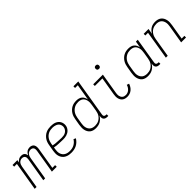

<svg xmlns="http://www.w3.org/2000/svg" viewBox="236 -1927 3128 3128"><g transform="rotate(-45 1800.0 -363.5)"><path d="M24 0 106 -492H43V-530H155L147 -482Q155 -495 166.5 -506Q178 -517 191 -524.5Q204 -532 218.5 -535Q233 -538 248 -538Q264 -538 280 -533.5Q296 -529 307.5 -518.5Q319 -508 325.5 -493.5Q332 -479 335 -463Q342 -479 353.5 -493.5Q365 -508 379.5 -518.5Q394 -529 411 -533.5Q428 -538 445 -538Q469 -538 490 -528Q511 -518 521.5 -498.5Q532 -479 533 -455Q534 -431 530 -407L469 -38H532V0H420L489 -414Q491 -430 489.5 -446.5Q488 -463 480 -475.5Q472 -488 457 -494Q442 -500 426 -500Q408 -500 390 -492Q372 -484 359.5 -469Q347 -454 340.5 -436Q334 -418 331 -400L265 0H222L291 -414Q294 -430 292.5 -446.5Q291 -463 282.5 -475.5Q274 -488 259.5 -494Q245 -500 228 -500Q210 -500 192 -492Q174 -484 162 -469Q150 -454 143.5 -436Q137 -418 134 -400L67 0Z M867 8Q844 8 821 5Q798 2 777 -5.5Q756 -13 738 -25Q720 -37 706.5 -54Q693 -71 684.5 -91Q676 -111 672.5 -133.5Q669 -156 670.5 -179.5Q672 -203 675 -226L694 -336Q698 -363 707 -390Q716 -417 732.5 -441.5Q749 -466 771.5 -485.5Q794 -505 820.5 -517Q847 -529 875 -533.5Q903 -538 930 -538Q955 -538 979.5 -534.5Q1004 -531 1026 -522Q1048 -513 1066 -498Q1084 -483 1095.5 -462Q1107 -441 1111 -416.5Q1115 -392 1111 -368Q1108 -347 1098 -328Q1088 -309 1073 -293Q1058 -277 1039 -266.5Q1020 -256 1000 -250Q980 -244 959.5 -242Q939 -240 919 -240Q894 -240 869 -241.5Q844 -243 819.5 -243.5Q795 -244 771 -247Q747 -250 723 -255L717 -219Q713 -195 713 -170Q713 -145 720 -122.5Q727 -100 741 -81.5Q755 -63 775 -51.5Q795 -40 818.5 -35Q842 -30 867 -30Q892 -30 917.5 -35Q943 -40 966.5 -52.5Q990 -65 1009.5 -83.5Q1029 -102 1043 -125L1081 -108Q1064 -80 1040.5 -57Q1017 -34 988 -19Q959 -4 928 2Q897 8 867 8ZM926 -277Q949 -277 972 -281Q995 -285 1016 -297.5Q1037 -310 1051 -330.5Q1065 -351 1069 -374Q1072 -392 1068.5 -410.5Q1065 -429 1056 -444.5Q1047 -460 1033 -470.5Q1019 -481 1002.5 -487.5Q986 -494 967 -497Q948 -500 930 -500Q907 -500 884 -496Q861 -492 839 -481.5Q817 -471 798.5 -454.5Q780 -438 767 -417.5Q754 -397 746.5 -374.5Q739 -352 735 -329L730 -294Q753 -288 777.5 -285.5Q802 -283 827 -282Q852 -281 876.5 -279Q901 -277 926 -277Z M1429 8Q1401 8 1374 1Q1347 -6 1326 -22.5Q1305 -39 1292 -63Q1279 -87 1273.5 -113.5Q1268 -140 1269.5 -168.5Q1271 -197 1275 -226L1294 -336Q1298 -362 1306.5 -388Q1315 -414 1330 -438Q1345 -462 1366 -482Q1387 -502 1412 -515Q1437 -528 1463.5 -533Q1490 -538 1517 -538Q1546 -538 1572.5 -531Q1599 -524 1619 -507Q1639 -490 1651 -466Q1663 -442 1667 -416L1714 -697H1651V-735H1763L1655 -81Q1653 -71 1654.5 -61Q1656 -51 1662 -44Q1668 -37 1677.5 -33.5Q1687 -30 1697 -30H1712V8H1691Q1673 8 1655.5 3Q1638 -2 1626.5 -14.5Q1615 -27 1612 -45Q1609 -63 1612 -81L1615 -98Q1601 -73 1580.5 -52Q1560 -31 1535.5 -17Q1511 -3 1483.5 2.5Q1456 8 1429 8Q1429 8 1429 8Q1429 8 1429 8ZM1449 -30Q1470 -30 1492.5 -34.5Q1515 -39 1535 -49.5Q1555 -60 1572.5 -76.5Q1590 -93 1602 -112.5Q1614 -132 1620.5 -153.5Q1627 -175 1631 -197L1649 -307Q1653 -330 1654 -353.5Q1655 -377 1651 -399Q1647 -421 1636.5 -441Q1626 -461 1609.5 -474.5Q1593 -488 1570.5 -494Q1548 -500 1525 -500Q1502 -500 1479.5 -495.5Q1457 -491 1436 -480Q1415 -469 1397 -452.5Q1379 -436 1366.5 -416Q1354 -396 1346.5 -374Q1339 -352 1335 -329L1317 -219Q1313 -196 1312.5 -172.5Q1312 -149 1317 -127Q1322 -105 1333.5 -86Q1345 -67 1362.5 -54Q1380 -41 1402.5 -35.5Q1425 -30 1449 -30Z M2156 8Q2133 8 2110.5 3Q2088 -2 2070 -15Q2052 -28 2040.5 -47Q2029 -66 2024 -88Q2019 -110 2019.5 -133.5Q2020 -157 2024 -181L2076 -492H1902V-530H2125L2066 -174Q2063 -157 2062 -139.5Q2061 -122 2064 -106Q2067 -90 2074.5 -75Q2082 -60 2094.5 -49.5Q2107 -39 2123 -34.5Q2139 -30 2156 -30Q2178 -30 2199 -38Q2220 -46 2237 -61.5Q2254 -77 2265.5 -96.5Q2277 -116 2283 -137L2323 -124Q2314 -97 2298.5 -72Q2283 -47 2260.5 -28.5Q2238 -10 2210.5 -1Q2183 8 2156 8ZM2147 -641Q2138 -641 2129.5 -644Q2121 -647 2115.5 -654Q2110 -661 2108.5 -670.5Q2107 -680 2109 -690Q2110 -696 2113 -702Q2116 -708 2122 -712Q2128 -716 2134.5 -717.5Q2141 -719 2147 -719Q2157 -719 2165.5 -716Q2174 -713 2179.5 -706Q2185 -699 2186.5 -689.5Q2188 -680 2186 -670Q2185 -664 2181.5 -658Q2178 -652 2172.5 -648Q2167 -644 2160.5 -642.5Q2154 -641 2147 -641Z M2629 8Q2601 8 2574 1Q2547 -6 2526 -22.5Q2505 -39 2492 -63Q2479 -87 2473.5 -113.5Q2468 -140 2469.5 -168.5Q2471 -197 2475 -226L2494 -336Q2498 -362 2506.5 -388Q2515 -414 2530 -438Q2545 -462 2566 -482Q2587 -502 2612 -515Q2637 -528 2663.5 -533Q2690 -538 2717 -538Q2746 -538 2772.5 -531Q2799 -524 2819 -507Q2839 -490 2851 -466Q2863 -442 2867 -416L2886 -530H2929L2855 -81Q2853 -71 2854.5 -61Q2856 -51 2862 -44Q2868 -37 2877.5 -33.5Q2887 -30 2897 -30H2912V8H2891Q2873 8 2855.5 3Q2838 -2 2826.5 -14.5Q2815 -27 2812 -45Q2809 -63 2812 -81L2815 -98Q2801 -73 2780.5 -52Q2760 -31 2735.5 -17Q2711 -3 2683.5 2.5Q2656 8 2629 8Q2629 8 2629 8Q2629 8 2629 8ZM2649 -30Q2670 -30 2692.5 -34.5Q2715 -39 2735 -49.5Q2755 -60 2772.5 -76.5Q2790 -93 2802 -112.5Q2814 -132 2820.5 -153.5Q2827 -175 2831 -197L2849 -307Q2853 -330 2854 -353.5Q2855 -377 2851 -399Q2847 -421 2836.5 -441Q2826 -461 2809.5 -474.5Q2793 -488 2770.5 -494Q2748 -500 2725 -500Q2702 -500 2679.5 -495.5Q2657 -491 2636 -480Q2615 -469 2597 -452.5Q2579 -436 2566.5 -416Q2554 -396 2546.5 -374Q2539 -352 2535 -329L2517 -219Q2513 -196 2512.5 -172.5Q2512 -149 2517 -127Q2522 -105 2533.5 -86Q2545 -67 2562.5 -54Q2580 -41 2602.5 -35.5Q2625 -30 2649 -30Z M3046 0 3127 -492H3065V-530H3177L3161 -435Q3174 -459 3193 -479.5Q3212 -500 3235 -513.5Q3258 -527 3284 -532.5Q3310 -538 3335 -538Q3364 -538 3391 -531Q3418 -524 3439.5 -507.5Q3461 -491 3474 -467.5Q3487 -444 3493 -417Q3499 -390 3498 -361.5Q3497 -333 3492 -304L3448 -38H3511V0H3398L3450 -311Q3454 -334 3455 -357Q3456 -380 3451.5 -401.5Q3447 -423 3436.5 -442.5Q3426 -462 3409.5 -475Q3393 -488 3371 -494Q3349 -500 3326 -500Q3304 -500 3282 -495.5Q3260 -491 3239.5 -480.5Q3219 -470 3202 -453.5Q3185 -437 3173 -417.5Q3161 -398 3154.5 -376.5Q3148 -355 3144 -333L3089 0Z"/></g></svg>

Font: Iosevka Curly Slab XLtEx
Style: Italic
Weight: 200
Width: 7
Italic angle: -9°
Monospace: yes
Designer: Belleve Invis
Foundry: Belleve Invis
Version: Version 11.1.0; ttfautohint (v1.8.3)